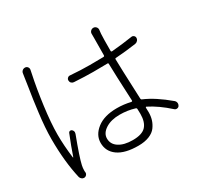

<svg xmlns="http://www.w3.org/2000/svg" viewBox="-160 -968 1254 1198"><g transform="rotate(-30 466.5 -369.0)"><path d="M118.2 -731.4Q119.1 -743.2 127.9 -751Q136.7 -758.8 149.4 -757.8Q160.2 -756.8 166.5 -747.6Q172.9 -738.3 169.9 -726.6Q168 -713.9 165 -702.1Q145.5 -611.3 129.9 -493.7Q114.3 -376 114.3 -293.9Q114.3 -215.8 126 -123Q126 -122.1 127.4 -122.1Q128.9 -122.1 128.9 -123Q151.4 -189.5 182.6 -266.6Q184.6 -273.4 191.9 -275.4Q199.2 -277.3 205.1 -273.4Q215.8 -264.6 215.8 -252.9Q215.8 -248 213.9 -242.2Q161.1 -102.5 150.4 -52.7Q146.5 -34.2 146.5 -18.6Q146.5 -13.7 146.5 -9.8Q146.5 -7.8 147.5 -2.9Q148.4 5.9 142.1 13.7Q135.7 21.5 126 22.5Q125 22.5 123 22.5Q114.3 22.5 107.4 16.6Q99.6 10.7 96.7 1Q67.4 -126 67.4 -288.1Q67.4 -328.1 70.8 -375Q74.2 -421.9 81.1 -475.6Q87.9 -529.3 92.3 -560.5Q96.7 -591.8 105.5 -646.5Q114.3 -701.2 114.3 -706.1Q116.2 -719.7 118.2 -731.4ZM627 -147.5Q627 -168.9 626 -182.6Q626 -190.4 618.2 -192.4Q567.4 -208 511.7 -208Q449.2 -208 409.2 -182.1Q369.1 -156.2 369.1 -118.2Q369.1 -77.1 405.8 -53.2Q442.4 -29.3 504.9 -29.3Q572.3 -29.3 599.6 -59.1Q627 -88.9 627 -147.5ZM852.5 -109.4Q862.3 -100.6 862.3 -86.9Q862.3 -79.1 857.4 -71.3Q852.5 -63.5 842.3 -62Q832 -60.5 824.2 -67.4Q752 -132.8 681.6 -168Q679.7 -168.9 677.7 -167.5Q675.8 -166 675.8 -164.1Q676.8 -152.3 676.8 -130.9Q676.8 -102.5 669.4 -78.1Q662.1 -53.7 645.5 -30.8Q628.9 -7.8 596.2 5.4Q563.5 18.6 517.6 18.6Q421.9 18.6 371.6 -17.1Q321.3 -52.7 321.3 -114.3Q321.3 -170.9 373.5 -211.4Q425.8 -252 516.6 -252Q566.4 -252 616.2 -240.2Q619.1 -240.2 621.1 -241.7Q623 -243.2 623 -246.1Q613.3 -447.3 612.3 -515.6Q612.3 -523.4 605.5 -522.5Q540 -521.5 503.9 -521.5Q445.3 -521.5 366.2 -526.4Q355.5 -527.3 348.6 -534.7Q341.8 -542 341.8 -552.7Q341.8 -562.5 349.1 -569.3Q356.4 -576.2 366.2 -575.2Q439.5 -569.3 505.9 -569.3Q542 -569.3 605.5 -570.3Q612.3 -571.3 612.3 -578.1Q612.3 -669.9 613.3 -702.1Q613.3 -715.8 613.3 -730.5Q612.3 -742.2 620.6 -751Q628.9 -759.8 640.6 -759.8Q652.3 -759.8 660.2 -751Q668 -742.2 667 -730.5Q665 -716.8 664.1 -703.1Q662.1 -671.9 662.1 -581.1Q662.1 -574.2 669.9 -574.2Q755.9 -582 817.4 -591.8Q827.1 -593.8 835 -587.4Q842.8 -581.1 842.8 -571.3Q842.8 -560.5 835.4 -552.2Q828.1 -543.9 817.4 -542Q742.2 -531.2 669.9 -526.4Q662.1 -526.4 663.1 -518.6Q663.1 -481.4 673.8 -230.5Q674.8 -222.7 681.6 -220.7Q759.8 -187.5 852.5 -109.4Z"/></g></svg>

Font: Gen Jyuu Gothic P Light
Style: Regular
Weight: 200
Designer: [Source Han Sans]
Ryoko NISHIZUKA  (kana & ideographs); Paul D. Hunt (Latin, Greek & Cyrillic); Wenlong ZHANG  (bopomofo
Version: Version 1.002.20150607